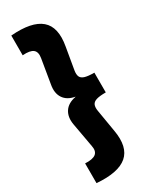

<svg xmlns="http://www.w3.org/2000/svg" viewBox="-233 -861 828 1032"><g transform="rotate(-30 181.0 -345.0)"><path d="M37.5 113V-9.5Q85 -7 103.8 -22.5Q122.5 -38 115.5 -72L88.5 -222.5Q80 -271 101 -303.2Q122 -335.5 171.5 -345V-346Q124 -354.5 102.8 -386.5Q81.5 -418.5 90.5 -468L115.5 -618Q121.5 -654 103 -669Q84.5 -684 37.5 -680.5V-803Q168.5 -813.5 224.8 -765.5Q281 -717.5 261 -606L238 -471.5Q234 -447 240.2 -433Q246.5 -419 266.5 -413Q286.5 -407 324.5 -407V-284.5Q286.5 -284.5 266.5 -278.5Q246.5 -272.5 240.2 -258.2Q234 -244 238 -220L261 -83Q280.5 27.5 224.5 75.5Q168.5 123.5 37.5 113Z"/></g></svg>

Font: Geologica Cursive ExtraBold
Style: Regular
Weight: 800
Designer: Sindre Bremnes, Frode Helland
Foundry: Monokrom Skriftforlag AS
Version: Version 1.010;gftools[0.9.28]